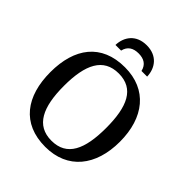

<svg xmlns="http://www.w3.org/2000/svg" viewBox="-249 -1085 1252 1252"><g transform="rotate(45 377.0 -458.5)"><path d="M231 -784H283C294 -832 328 -852 377 -852C426 -852 460 -832 471 -784H523C521 -859 475 -927 377 -927C279 -927 233 -859 231 -784ZM377 10C583 10 698 -137 698 -358C698 -580 583 -725 378 -725C161 -725 56 -580 56 -359C56 -137 161 10 377 10ZM377 -47C236 -47 182 -162 182 -358C182 -554 236 -668 378 -668C520 -668 571 -554 571 -358C571 -162 520 -47 377 -47Z"/></g></svg>

Font: Noto Serif Thai Medium
Style: Regular
Weight: 500
Designer: Monotype Design Team
Foundry: Monotype Imaging Inc.
Version: Version 1.901;PS 001.901;hotconv 1.0.88;makeotf.lib2.5.64775